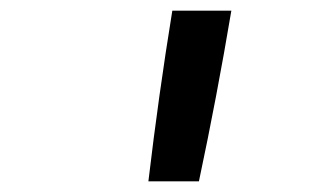

<svg xmlns="http://www.w3.org/2000/svg" viewBox="-20 -792 616 361"><path d="M259 -451H354Q388 -611 415 -772H304Q278 -612 259 -451Z"/></svg>

Font: Iosevka Sparkle Medium
Style: Italic
Weight: 500
Italic angle: -9°
Designer: Belleve Invis
Foundry: Belleve Invis
Version: Version 4.5.0; ttfautohint (v1.8.3)